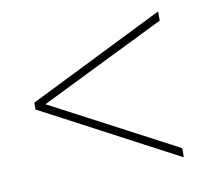

<svg xmlns="http://www.w3.org/2000/svg" viewBox="-57 -635 613 556"><g transform="rotate(-10 250.0 -357.5)"><path d="M441 -143 42 -354V-374L441 -572V-545L73 -364L441 -170Z"/></g></svg>

Font: Noto Sans Mono ExtraCondensed Thin
Style: Regular
Weight: 100
Width: 2
Designer: Monotype Design Team
Foundry: Monotype Imaging Inc.
Version: Version 2.014; ttfautohint (v1.8.4.7-5d5b)